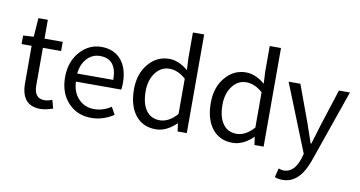

<svg xmlns="http://www.w3.org/2000/svg" viewBox="-92 -1044 2862 1526"><g transform="rotate(10 1338.5 -281.0)"><path d="M108 -168V-469H27V-538L112 -543L123 -695H199V-543H346V-469H199V-166Q199 -61 283 -61Q309 -61 345 -75L363 -7Q301 13 263 13Q108 13 108 -168Z M489 -62Q413 -141 413 -271Q413 -398 488 -480Q559 -557 658 -557Q760 -557 818 -488Q874 -420 874 -302Q874 -276 870 -250H504Q508 -163 558 -112Q607 -60 684 -60Q756 -60 820 -103L853 -43Q766 13 673 13Q561 13 489 -62ZM794 -315Q794 -484 659 -484Q599 -484 556 -440Q511 -393 503 -315Z M1030 -61Q969 -137 969 -271Q969 -399 1040 -480Q1107 -557 1204 -557Q1280 -557 1357 -493L1352 -587V-796H1443V0H1369L1360 -64H1358Q1279 13 1193 13Q1090 13 1030 -61ZM1352 -138V-423Q1288 -480 1220 -480Q1153 -480 1109 -423Q1063 -364 1063 -272Q1063 -173 1102 -118Q1141 -63 1213 -63Q1285 -63 1352 -138Z M1650 -61Q1589 -137 1589 -271Q1589 -399 1660 -480Q1727 -557 1824 -557Q1900 -557 1977 -493L1972 -587V-796H2063V0H1989L1980 -64H1978Q1899 13 1813 13Q1710 13 1650 -61ZM1972 -138V-423Q1908 -480 1840 -480Q1773 -480 1729 -423Q1683 -364 1683 -272Q1683 -173 1722 -118Q1761 -63 1833 -63Q1905 -63 1972 -138Z M2193 223 2211 150Q2236 159 2252 159Q2337 159 2375 42L2387 1L2169 -543H2264L2375 -241Q2413 -128 2427 -89H2432L2478 -241L2575 -543H2664L2459 45Q2392 234 2257 234Q2220 234 2193 223Z"/></g></svg>

Font: 思源黑体R
Style: Regular
Weight: 400
Designer: Ryoko NISHIZUKA  (kana & ideographs); Paul D. Hunt (Latin, Greek & Cyrillic); Wenlong ZHANG  (bopomofo); Sandoll Communi
Foundry: Adobe Systems Incorporated
Version: Version 1.00 June 24, 2014, initial release